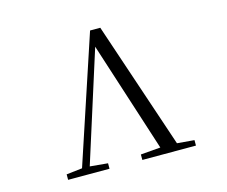

<svg xmlns="http://www.w3.org/2000/svg" viewBox="-102 -875 1205 1017"><g transform="rotate(-15 500.0 -367.0)"><path d="M559 0H853V-30L759 -38L525 -734H469L239 -40L152 -30V0H379V-30L281 -39L473 -644L668 -39L559 -30Z"/></g></svg>

Font: Harano Aji Mincho K1
Style: Regular
Weight: 400
Foundry: Masamichi Hosoda
Version: HaranoAjiMinchoK1-Regular version 20230610;ttx 4.39.4